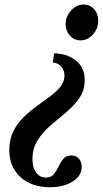

<svg xmlns="http://www.w3.org/2000/svg" viewBox="-20 -554 442 825"><path d="M212.5 -325Q269.5 -323.5 306.8 -293.5Q344 -263.5 344 -209.5Q344 -166 321.5 -133.2Q299 -100.5 265.5 -72.5Q232 -44.5 198.2 -15.8Q164.5 13 142 48Q119.5 83 119.5 130Q119.5 167.5 135.8 188.2Q152 209 177 209Q199.5 209 211.2 194.5Q223 180 231.8 161.2Q240.5 142.5 252.5 128.2Q264.5 114 287 114Q307 114 319 127.8Q331 141.5 331 163Q331 201 292.5 225.8Q254 250.5 194.5 250.5Q115.5 250.5 67.8 206.8Q20 163 20 91Q20 45 37 10.8Q54 -23.5 81 -50Q108 -76.5 138.2 -98.2Q168.5 -120 195.5 -140Q222.5 -160 239.8 -181.5Q257 -203 257 -229Q257 -252.5 243 -268.2Q229 -284 207 -285.5ZM339.5 -534.5Q366.5 -534.5 384.2 -514.8Q402 -495 402 -464.5Q402 -431 379.2 -405.8Q356.5 -380.5 326 -380.5Q299 -380.5 280.5 -400.8Q262 -421 262 -450Q262 -483.5 285.5 -509Q309 -534.5 339.5 -534.5Z"/></svg>

Font: Libre Caslon Condensed SemiBold Italic
Style: Regular
Weight: 600
Italic angle: -22.583°
Designer: Pablo Impallari, Rodrigo Fuenzalida, Katja Schimmel, Ertekin Erdin
Foundry: Pablo Impallari, Rodrigo Fuenzalida
Version: Version 2.000; ttfautohint (v1.8.4.7-5d5b);gftools[0.9.33]